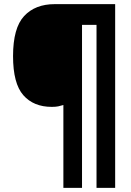

<svg xmlns="http://www.w3.org/2000/svg" viewBox="-20 -780 634 927"><path d="M536 127H446V-660H376V127H286V-273Q273 -269 261 -266.5Q249 -264 230 -264Q142 -264 92.5 -320.5Q43 -377 43 -509Q43 -645 96.5 -702.5Q150 -760 244 -760H536Z"/></svg>

Font: Noto Sans Tamil SemiCondensed Black
Style: Regular
Weight: 900
Width: 4
Designer: Jelle Bosma - Monotype Design Team
Foundry: Monotype Imaging Inc.
Version: Version 2.004; ttfautohint (v1.8.4.7-5d5b)